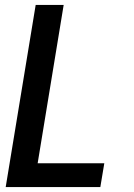

<svg xmlns="http://www.w3.org/2000/svg" viewBox="-20 -755 540 775"><path d="M3 0 124 -735H237L132 -96H401L385 0Z"/></svg>

Font: Iosevka Term Curly
Style: Bold Italic
Weight: 700
Italic angle: -9°
Designer: Belleve Invis
Foundry: Belleve Invis
Version: Version 32.3.0